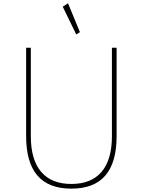

<svg xmlns="http://www.w3.org/2000/svg" viewBox="-20 -1110 852 1146"><path d="M406 16Q270.5 16 203.2 -62.2Q136 -140.5 136 -297V-825H164V-297Q164 -157 225.5 -84.5Q287 -12 406 -12Q525 -12 586.5 -84.5Q648 -157 648 -297V-825H676V-297Q676 -140.5 608.8 -62.2Q541.5 16 406 16ZM435 -904.5 354.5 -1070 386 -1090.5 457 -918Z"/></svg>

Font: Spartan Thin Thin
Style: Regular
Weight: 250
Version: Version 1.004